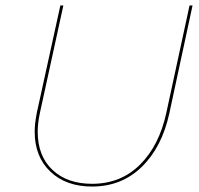

<svg xmlns="http://www.w3.org/2000/svg" viewBox="-20 -678 729 703"><path d="M107 -196Q107 -226 115 -266L201 -658H212L126 -264Q118 -226 118 -196Q118 -107 172 -56Q226 -5 317 -5Q422 -5 492.5 -75Q563 -145 589 -265L674 -658H685L600 -263Q573 -139 499 -67Q425 5 317 5Q222 5 164.5 -49.5Q107 -104 107 -196Z"/></svg>

Font: Ysabeau Infant Hairline
Style: Italic
Weight: 100
Italic angle: -12°
Designer: Christian Thalmann (Catharsis Fonts)
Version: Version 0.003